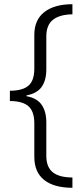

<svg xmlns="http://www.w3.org/2000/svg" viewBox="-20 -734 399 912"><path d="M324 158Q237 158 190 121Q143 84 143 11V-148Q143 -205 115 -229.5Q87 -254 27 -254V-303Q87 -303 115 -327Q143 -351 143 -408V-568Q143 -640 191 -677Q239 -714 324 -714V-666Q263 -665 231.5 -640Q200 -615 200 -561V-404Q200 -353 178 -321.5Q156 -290 106 -281V-277Q156 -268 178 -236Q200 -204 200 -153V6Q200 60 231 84.5Q262 109 324 109Z"/></svg>

Font: Noto Sans Thai Looped UI Light
Style: Regular
Weight: 300
Designer: Cadson Demak Team
Foundry: Cadson Demak Co., Ltd.
Version: Version 1.000